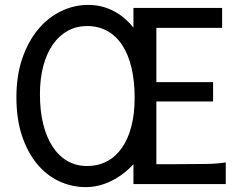

<svg xmlns="http://www.w3.org/2000/svg" viewBox="-20 -745 992 777"><path d="M524.9 -349.1Q524.9 -416.5 512.2 -470.5Q499.5 -524.4 474.9 -562Q450.2 -599.6 414.3 -619.6Q378.4 -639.6 332 -639.6Q289.6 -639.6 254.4 -620.4Q219.2 -601.1 194.1 -565.2Q168.9 -529.3 155.3 -478.3Q141.6 -427.2 141.6 -363.8Q141.6 -296.9 154.8 -243.2Q168 -189.5 192.9 -151.6Q217.8 -113.8 252.9 -93.5Q288.1 -73.2 332 -73.2Q377 -73.2 412.6 -92Q448.2 -110.8 473.1 -146.2Q498 -181.6 511.5 -232.9Q524.9 -284.2 524.9 -349.1ZM520 0V-80.6Q501 -59.6 478.5 -42.5Q456.1 -25.4 431.6 -13.2Q407.2 -1 380.9 5.6Q354.5 12.2 327.1 12.2Q270 12.2 219 -11.7Q168 -35.6 129.6 -82Q91.3 -128.4 68.8 -196Q46.4 -263.7 46.4 -351.6Q46.4 -439.5 70.3 -508.8Q94.2 -578.1 134.3 -626.2Q174.3 -674.3 227.1 -699.7Q279.8 -725.1 336.9 -725.1Q366.7 -725.1 393.1 -718.3Q419.4 -711.4 442.1 -699.2Q464.8 -687 484.4 -670.2Q503.9 -653.3 520 -632.8V-712.9H878.9V-632.3H612.8V-412.6H842.3V-334.5H612.8V-80.6H692.9Q765.6 -80.6 814.9 -81.5Q864.3 -82.5 893.6 -87.9V0Z"/></svg>

Font: Andika Compact
Style: Regular
Weight: 400
Designer: Victor Gaultney, Annie Olsen, Julie Remington, Don Collingsworth, Eric Hays, Becca Hirsbrunner
Foundry: SIL International
Version: Version 5.000 ; LnSpcTght